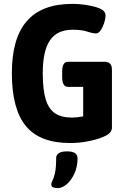

<svg xmlns="http://www.w3.org/2000/svg" viewBox="-20 -728 641 988"><path d="M341 8Q185 8 113 -79.5Q41 -167 41 -352Q41 -531 118 -619.5Q195 -708 352 -708Q391 -708 431.5 -701Q472 -694 494 -684Q523 -672 523 -648Q523 -631 516 -609.5Q509 -588 498 -572Q487 -556 475 -556Q457 -556 429 -565.5Q401 -575 354 -575Q274 -575 237 -520.5Q200 -466 200 -351Q200 -266 215.5 -216Q231 -166 264 -144.5Q297 -123 349 -123Q377 -123 408 -129V-281H330Q300 -281 300 -331V-360Q300 -410 330 -410H519Q556 -410 556 -370V-72Q556 -46 525 -30Q494 -14 443.5 -3Q393 8 341 8ZM278 240Q265 240 254.5 236.5Q244 233 244 220Q244 212 250.5 200Q257 188 263 161.5Q269 135 269 86Q269 51 325 51Q379 51 379 86Q379 130 363 165Q347 200 323.5 220Q300 240 278 240Z"/></svg>

Font: Asap Semi Condensed
Style: Bold
Weight: 700
Width: 4
Designer: Pablo Cosgaya
Foundry: Omnibus-Type
Version: Version 3.001; ttfautohint (v1.8.4.7-5d5b)